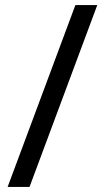

<svg xmlns="http://www.w3.org/2000/svg" viewBox="-20 -734 412 754"><path d="M362 -714 96 0H10L276 -714Z"/></svg>

Font: Noto Sans Lepcha
Style: Regular
Weight: 400
Designer: Monotype Design Team
Foundry: Monotype Imaging Inc.
Version: Version 2.006; ttfautohint (v1.8.4.7-5d5b)